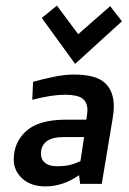

<svg xmlns="http://www.w3.org/2000/svg" viewBox="-20 -656 460 685"><path d="M29 0ZM98 -364 95 -300Q165 -318 211 -318Q255 -318 273.5 -305Q292 -292 292 -262Q292 -255 288 -229H215Q118 -229 73.5 -188.5Q29 -148 29 -87Q29 -47 59.5 -19Q90 9 142 9Q205 9 262 -31L266 0H343L381 -228Q386 -256 386 -277Q386 -331 354 -360.5Q322 -390 244 -390Q210 -390 169.5 -381.5Q129 -373 98 -364ZM182 -63Q155 -63 140.5 -75Q126 -87 126 -108Q126 -135 145.5 -151Q165 -167 208 -167H280L267 -81Q245 -71 227.5 -67Q210 -63 182 -63ZM183 -636 129 -592 248 -428 415 -580 373 -634 259 -534Z"/></svg>

Font: Cambay Devanagari
Style: Bold Italic
Weight: 700
Designer: Pooja Saxena
Foundry: Pooja Saxena
Version: Version 1.005;PS 001.005;hotconv 1.0.70;makeotf.lib2.5.58329